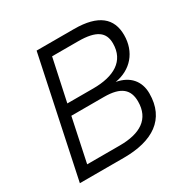

<svg xmlns="http://www.w3.org/2000/svg" viewBox="-161 -855 980 999"><g transform="rotate(-30 329.5 -355.0)"><path d="M38 0H303C475 0 585 -69 585 -224C585 -298 541 -349 463 -363C560 -379 623 -451 623 -553C623 -653 559 -710 413 -710H188ZM189 -392 243 -644H399C509 -644 551 -611 551 -544C551 -438 469 -392 345 -392ZM120 -66 175 -326H371C474 -326 513 -288 513 -217C513 -112 439 -66 316 -66Z"/></g></svg>

Font: Geist Light
Style: Italic
Weight: 300
Italic angle: -12°
Designer: Basement.studio, Andrés Briganti, Mateo Zaragoza
Foundry: Basement.studio, Vercel, Andrés Briganti, Guido Ferreyra, Mateo Zaragoza
Version: Version 1.500